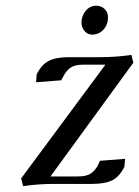

<svg xmlns="http://www.w3.org/2000/svg" viewBox="-20 -637 482 665"><path d="M53.2 -19 345.2 -413.1H269Q239.7 -413.1 224.6 -402.8Q209.5 -392.6 199.2 -372.1L191.9 -358.9L105 -352.1L106.9 -378.9Q123 -412.6 148.2 -425.8Q173.3 -439 219.2 -439H328.1Q381.8 -439 435.1 -446.8L441.9 -419.9L154.8 -25.9H250Q279.3 -25.9 294.4 -35.9Q309.6 -45.9 319.8 -65.9L326.2 -80.1L413.1 -86.9L411.1 -60.1Q395 -26.4 369.9 -13.2Q344.7 0 298.8 0H167Q110.8 0 60.1 7.8ZM262.2 -558.1Q262.2 -582 276.9 -599.6Q291.5 -617.2 314 -617.2Q330.1 -617.2 342 -606.2Q354 -595.2 354 -576.2Q354 -551.8 338.4 -534.4Q322.8 -517.1 298.8 -517.1Q283.2 -517.1 272.7 -529.8Q262.2 -542.5 262.2 -558.1Z"/></svg>

Font: Dehuti Alt
Style: Bold-Italic
Weight: 700
Version: Version 1.2